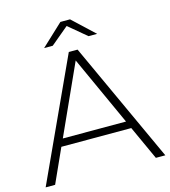

<svg xmlns="http://www.w3.org/2000/svg" viewBox="-126 -976 956 1077"><g transform="rotate(-15 352.5 -437.5)"><path d="M457 -757C457 -757 353 -844 353 -844C353 -844 249 -757 249 -757C249 -757 199 -757 199 -757C199 -757 325 -875 325 -875C325 -875 381 -875 381 -875C381 -875 507 -757 507 -757C507 -757 457 -757 457 -757ZM700 0C700 0 645 0 645 0C645 0 555 -197 555 -197C555 -197 149 -197 149 -197C149 -197 60 0 60 0C60 0 5 0 5 0C5 0 327 -700 327 -700C327 -700 378 -700 378 -700C378 -700 700 0 700 0ZM352 -644C352 -644 169 -240 169 -240C169 -240 536 -240 536 -240C536 -240 352 -644 352 -644Z"/></g></svg>

Font: TamingNoise
Style: Regular
Weight: 500
Designer: Julieta Ulanovsky
Foundry: Julieta Ulanovsky
Version: ""